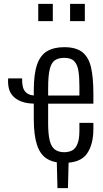

<svg xmlns="http://www.w3.org/2000/svg" viewBox="-20 -830 533 989"><path d="M276 139 272 -17H334L330 139ZM310 9Q256 9 221.5 -12.5Q187 -34 170.5 -84Q154 -134 154 -217V-363Q154 -449 171 -497.5Q188 -546 223 -566.5Q258 -587 311 -587Q372 -587 404.5 -561Q437 -535 449 -482.5Q461 -430 461 -348V-296H228V-195Q228 -139 236 -106.5Q244 -74 262.5 -60Q281 -46 311 -46Q333 -46 350.5 -54.5Q368 -63 378.5 -87.5Q389 -112 389 -157V-197H461V-165Q461 -86 428 -38.5Q395 9 310 9ZM164 -296Q119 -296 90.5 -307Q62 -318 46 -336Q30 -354 25 -377.5Q20 -401 22 -426H94Q93 -404 97.5 -383.5Q102 -363 118 -350.5Q134 -338 164 -338H199V-296ZM228 -338H389V-386Q389 -432 384 -464.5Q379 -497 362.5 -514.5Q346 -532 311 -532Q280 -532 262 -519Q244 -506 236 -472.5Q228 -439 228 -377ZM341 -721V-810H417V-721ZM177 -721V-810H252V-721Z"/></svg>

Font: Oswald Light
Style: Regular
Weight: 300
Designer: Vernon Adams
Foundry: Vernon Adams
Version: Version 4.103;gftools[0.9.33.dev8+g029e19f]